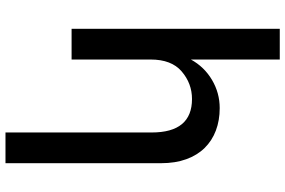

<svg xmlns="http://www.w3.org/2000/svg" viewBox="-190 -623 1040 700"><g transform="rotate(-90 330.0 -273.0)"><path d="M463 -244V-532H575V227H463V-97Q436 -48 388.5 -20Q341 8 286 8Q241 8 204 -6Q167 -20 140.5 -47Q114 -74 99.5 -114Q85 -154 85 -206V-773H197V-240Q197 -93 319 -93Q376 -93 420 -131Q463 -168 463 -244Z"/></g></svg>

Font: Montserrat_am3
Style: Regular
Weight: 400
Designer: Julieta Ulanovsky
Foundry: Julieta Ulanovsky, Armenina letters added by Vahan Hovhannisyan
Version: Version 2.001